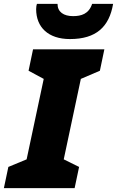

<svg xmlns="http://www.w3.org/2000/svg" viewBox="-56 -968 602 988"><path d="M304 -767C439 -767 506 -830 526 -948H418C401 -896 362 -885 320 -885C272 -885 240 -906 240 -948H134C132 -943 130 -933 130 -921C130 -828 192 -767 304 -767ZM-36 0H328L351 -109L272 -148L360 -562L458 -604L481 -714H114L91 -604L169 -562L81 -148L-13 -109Z"/></svg>

Font: Noto Sans Black
Style: Italic
Weight: 900
Italic angle: -12°
Designer: Monotype Design Team
Foundry: Monotype Imaging Inc.
Version: Version 2.013